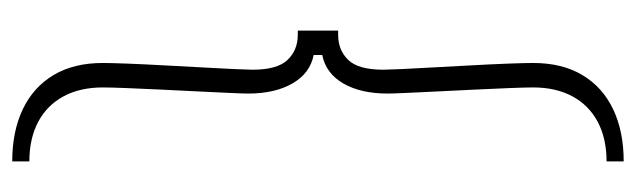

<svg xmlns="http://www.w3.org/2000/svg" viewBox="-383 -457 1040 314"><g transform="rotate(90 137.0 -300.0)"><path d="M244 200Q195 200 158.8 182.8Q122.5 165.5 102.8 132.5Q83 99.5 83 52Q83 39 84 12.2Q85 -14.5 86.8 -46.8Q88.5 -79 90.2 -110Q92 -141 93 -163.8Q94 -186.5 94 -193Q94 -233.5 78 -250.2Q62 -267 37 -267H30V-333H37Q62 -333 78 -349.5Q94 -366 94 -407Q94 -413.5 93 -436Q92 -458.5 90.2 -489.2Q88.5 -520 86.8 -552.5Q85 -585 84 -611.8Q83 -638.5 83 -652Q83 -699.5 102.8 -732.5Q122.5 -765.5 158.8 -782.8Q195 -800 244 -800V-772Q206.5 -772 179.2 -757.5Q152 -743 137.5 -716Q123 -689 123 -652Q123 -639.5 124 -614Q125 -588.5 126.5 -557.5Q128 -526.5 129.5 -496.5Q131 -466.5 132 -444Q133 -421.5 133 -414Q133 -370 116.5 -341.5Q100 -313 70 -307V-293Q100 -287 116.5 -258.2Q133 -229.5 133 -186Q133 -178.5 132 -156Q131 -133.5 129.5 -103.5Q128 -73.5 126.5 -42.5Q125 -11.5 124 14Q123 39.5 123 52Q123 89 137.5 116Q152 143 179.2 157.5Q206.5 172 244 172Z"/></g></svg>

Font: Big Shoulders Text Thin Thin
Style: Regular
Weight: 250
Version: Version 2.002